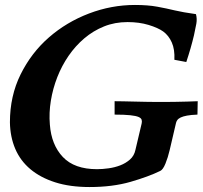

<svg xmlns="http://www.w3.org/2000/svg" viewBox="-20 -742 817 774"><path d="M494 -653Q443 -653 399.5 -635.5Q356 -618 320 -587.5Q284 -557 256.5 -517Q229 -477 211 -431Q193 -385 185 -336Q177 -287 181 -240Q187 -158 233.5 -109Q280 -60 371 -60Q393 -60 418 -63.5Q443 -67 465 -75.5Q487 -84 504 -99Q521 -114 526 -138L551 -244Q553 -252 551 -259Q549 -266 538.5 -270.5Q528 -275 505 -277.5Q482 -280 442 -280V-334Q457 -334 478 -333.5Q499 -333 522.5 -332.5Q546 -332 569 -331.5Q592 -331 611 -331Q627 -331 647.5 -331Q668 -331 690.5 -331.5Q713 -332 735 -332.5Q757 -333 777 -334L776 -280Q750 -279 734 -276Q718 -273 708.5 -268.5Q699 -264 694.5 -257.5Q690 -251 689 -244L664 -137Q657 -107 647 -82.5Q637 -58 626 -53Q579 -30 506.5 -9Q434 12 341 12Q262 12 202.5 -7Q143 -26 102.5 -60Q62 -94 41.5 -142Q21 -190 20 -249Q20 -355 63 -442Q106 -529 177 -591Q248 -653 338.5 -687.5Q429 -722 524 -722Q576 -722 614 -715Q652 -708 685 -700Q702 -696 722 -692.5Q742 -689 770 -685Q775 -666 771.5 -646.5Q768 -627 762 -600Q750 -549 731 -492L683 -501Q685 -543 672.5 -571Q660 -599 638 -615Q617 -630 579 -641.5Q541 -653 494 -653Z"/></svg>

Font: Lusitana
Style: Bold Italic
Weight: 700
Designer: Ana Paula Megda
Foundry: Ana Paula Megda
Version: Version 1.000; ttfautohint (v1.1) -l 8 -r 50 -G 200 -x 14 -D